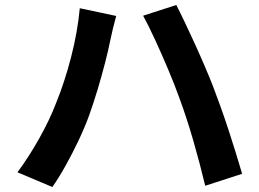

<svg xmlns="http://www.w3.org/2000/svg" viewBox="-20 -743 1040 770"><path d="M205 -330Q239 -413 265 -513.5Q291 -614 300 -710L446 -679Q440 -658 432.5 -627Q425 -596 422 -580Q415 -544 401.5 -491.5Q388 -439 371 -382.5Q354 -326 337 -279Q319 -230 294.5 -178.5Q270 -127 243 -78.5Q216 -30 190 7L50 -52Q96 -114 138 -189Q180 -264 205 -330ZM699 -351Q680 -404 654 -465.5Q628 -527 601.5 -584.5Q575 -642 554 -680L687 -723Q702 -694 721.5 -653Q741 -612 762 -566Q783 -520 802 -475.5Q821 -431 835 -395Q848 -361 864 -316.5Q880 -272 896 -223.5Q912 -175 926 -129Q940 -83 951 -46L803 2Q782 -86 755.5 -178Q729 -270 699 -351Z"/></svg>

Font: Noto IKEA Simplified Chinese
Style: Bold
Weight: 700
Designer: Monotype Design Team
Foundry: Monotype Imaging Inc.
Version: Version 1.100